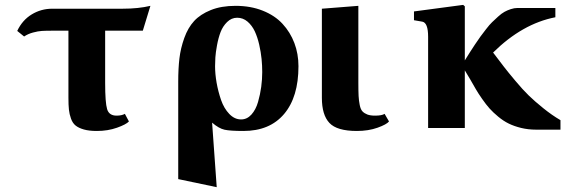

<svg xmlns="http://www.w3.org/2000/svg" viewBox="-20 -526 2369 789"><path d="M194.8 -399.9Q168 -399.9 152.1 -398.9Q136.2 -397.9 115.5 -392.3Q94.7 -386.7 79.1 -376L50.8 -398.9Q71.8 -443.4 110.4 -466.8Q148.9 -490.2 194.8 -490.2H483.9Q548.8 -490.2 598.1 -502L566.9 -399.9H412.1V-186Q412.1 -104 420.2 -77.4Q428.2 -50.8 459 -50.8Q480 -50.8 493.2 -58.1L509.8 -26.9Q498.5 -14.6 460.9 -1.2Q423.3 12.2 377.9 12.2Q346.2 12.2 324.7 6.1Q303.2 0 290.8 -10Q278.3 -20 271.7 -38.6Q265.1 -57.1 263.2 -75.7Q261.2 -94.2 261.2 -124V-399.9Z M1057.6 -230Q1057.6 -256.3 1054.9 -283.9Q1052.2 -311.5 1045.2 -342.5Q1038.1 -373.5 1026.9 -397.5Q1015.6 -421.4 997.1 -437.3Q978.5 -453.1 954.6 -453.1Q931.2 -453.1 913.3 -435.5Q895.5 -418 886.5 -394.3Q877.4 -370.6 871.8 -340.1Q866.2 -309.6 865 -289.8Q863.8 -270 863.8 -253.9Q863.8 -222.2 870.1 -186Q876.5 -149.9 888.4 -115.2Q900.4 -80.6 922.1 -57.9Q943.8 -35.2 970.7 -35.2Q995.1 -35.2 1013.2 -55.2Q1031.2 -75.2 1040.3 -106.7Q1049.3 -138.2 1053.5 -169.2Q1057.6 -200.2 1057.6 -230ZM851.6 -22 870.6 243.2 712.4 210V-190.9Q712.4 -244.1 717.3 -285.9Q722.2 -327.6 737.3 -369.9Q752.4 -412.1 777.8 -439.7Q803.2 -467.3 846.2 -484.6Q889.2 -502 947.8 -502Q1009.8 -502 1059.6 -482.2Q1109.4 -462.4 1141.1 -428Q1172.9 -393.6 1189.7 -349.1Q1206.5 -304.7 1206.5 -253.9Q1206.5 -127.4 1147.5 -57.6Q1088.4 12.2 980.5 12.2Q926.3 12.2 902.8 7.1Q879.4 2 851.6 -22Z M1302.7 -124V-490.2L1452.6 -502V-186Q1452.6 -151.4 1453.6 -131.8Q1454.6 -112.3 1458.3 -94.2Q1461.9 -76.2 1469.7 -68.1Q1477.5 -60.1 1489.7 -55.4Q1502 -50.8 1521.5 -50.8Q1548.8 -50.8 1560.5 -58.1L1578.6 -26.9Q1568.8 -14.6 1531.5 -1.2Q1494.1 12.2 1446.3 12.2Q1364.7 12.2 1333.7 -20.8Q1302.7 -53.7 1302.7 -124Z M1739.3 0V-375Q1739.3 -432.6 1715.3 -437L1681.2 -442.9V-479L1883.3 -505.9L1890.1 -500V-277.8Q1904.3 -300.3 1910.6 -310.5Q1917 -320.8 1931.4 -342.5Q1945.8 -364.3 1954.3 -375.7Q1962.9 -387.2 1977.3 -406Q1991.7 -424.8 2002.2 -434.8Q2012.7 -444.8 2026.9 -457.8Q2041 -470.7 2053 -477.3Q2064.9 -483.9 2079.1 -488.5Q2093.3 -493.2 2106.4 -493.2H2262.2V-455.1Q2126.5 -428.7 2006.3 -310.1Q2035.6 -271.5 2050.8 -251.7Q2065.9 -231.9 2097.2 -194.6Q2128.4 -157.2 2153.1 -133.3Q2177.7 -109.4 2212.9 -81.1Q2248 -52.7 2283.2 -32.2V6.8H2183.1Q2150.9 6.8 2121.8 -0.2Q2092.8 -7.3 2070.8 -18.1Q2048.8 -28.8 2027.6 -46.4Q2006.3 -64 1991.9 -80.1Q1977.5 -96.2 1961.2 -119.6Q1944.8 -143.1 1935.3 -159.7Q1925.8 -176.3 1911.9 -200.4Q1897.9 -224.6 1890.1 -236.8V0Z"/></svg>

Font: Linguistics Pro
Style: Bold
Weight: 700
Designer: Stefan Peev, Context Ltd
Foundry: Stefan Peev, Context Ltd
Version: Version 001.000